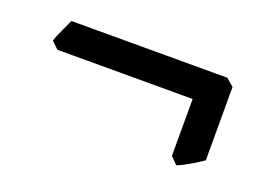

<svg xmlns="http://www.w3.org/2000/svg" viewBox="-49 -397 582 424"><g transform="rotate(20 242.5 -185.0)"><path d="M444.3 -107.4Q435.1 -100.6 416.5 -89.6Q397.9 -78.6 386.7 -74.7L370.6 -90.8V-224.6H52.7L36.6 -240.2Q39.1 -249.5 47.6 -267.6Q56.2 -285.6 60.1 -294.9Q168 -294.9 236.8 -294.9Q305.7 -294.9 344.5 -294.9Q383.3 -294.9 400.6 -294.9Q418 -294.9 422.1 -294.9Q426.3 -294.9 426.3 -294.9L444.3 -279.8Z"/></g></svg>

Font: Namdhinggo ExtraBold
Style: Regular
Weight: 800
Designer: Victor Gaultney
Foundry: SIL International
Version: Version 3.001